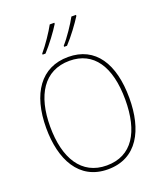

<svg xmlns="http://www.w3.org/2000/svg" viewBox="-170 -1062 1005 1183"><g transform="rotate(-20 332.5 -471.0)"><path d="M471 -945V-952H441C419 -911 371 -839 335 -799V-792H354C395 -835 446 -905 471 -945ZM329 -945V-952H299C277 -911 230 -841 194 -799V-792H213C253 -835 305 -905 329 -945ZM605 -358C605 -583 515 -725 336 -725C158 -725 60 -584 60 -359C60 -154 142 10 332 10C524 10 605 -151 605 -358ZM86 -359C86 -563 168 -700 336 -700C493 -700 578 -576 578 -358C578 -148 500 -15 333 -15C168 -15 86 -152 86 -359Z"/></g></svg>

Font: Noto Sans Gujarati UI SemiCondensed Thin
Style: Regular
Weight: 100
Width: 4
Designer: Jelle Bosma - Monotype Design Team, Universal Thirst
Foundry: Monotype Imaging Inc.
Version: Version 2.106